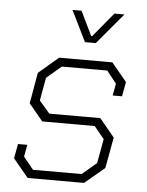

<svg xmlns="http://www.w3.org/2000/svg" viewBox="-51 -738 597 780"><g transform="rotate(5 247.5 -348.0)"><path d="M29 -75 40 -134H78L69 -85L110 -35H308L367 -85L385 -184L344 -234H130L73 -303L95 -429L176 -498H393L455 -423L444 -364H406L415 -413L375 -463H190L130 -412L113 -318L156 -268H364L425 -194L402 -68L321 0H91ZM213 -696H250L298 -597H302L384 -696H425L319 -570H275Z"/></g></svg>

Font: Chakra Petch ExtraLight
Style: Italic
Weight: 275
Italic angle: -10°
Designer: Katatrad Aksorn Co.,Ltd.
Foundry: Cadson Demak Co.,Ltd.
Version: Version 1.000; ttfautohint (v1.6)